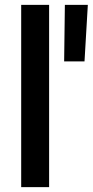

<svg xmlns="http://www.w3.org/2000/svg" viewBox="-20 -772 382 792"><path d="M67.4 -752H182.6V0H67.4ZM247.6 -752H342.3L328.6 -518.6H244.6Z"/></svg>

Font: Reddit Sans Chocolate SemiBold
Style: Regular
Weight: 600
Designer: Stephen Hutchings
Foundry: Reddit
Version: Version 1.011